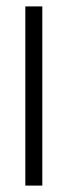

<svg xmlns="http://www.w3.org/2000/svg" viewBox="-20 -579 210 599"><path d="M59 -559V0H112V-559Z"/></svg>

Font: Modon Arabic
Style: Regular
Weight: 400
Designer: Ahmedzaza
Foundry: Ahmedzaza
Version: Version 2.010